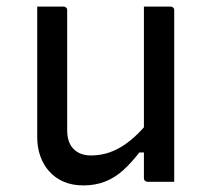

<svg xmlns="http://www.w3.org/2000/svg" viewBox="-20 -552 640 583"><path d="M173 -532Q177 -532 179 -530.5Q181 -529 182.5 -527Q184 -525 184 -521Q184 -476 184 -429.5Q184 -383 184 -336.5Q184 -290 184 -245Q184 -200 184 -157Q184 -119 203.5 -99.5Q223 -80 256 -80Q280 -80 302 -86Q324 -92 345.5 -104.5Q367 -117 388.5 -136.5Q410 -156 432 -183V-89H403Q380 -59 355 -36Q330 -13 300 -1Q270 11 233 11Q200 11 174 0Q148 -11 130 -31Q112 -51 102.5 -77.5Q93 -104 93 -136Q93 -181 93 -225.5Q93 -270 93 -315.5Q93 -361 93 -405Q93 -437 93 -468.5Q93 -500 93 -532Q113 -532 133 -532Q153 -532 173 -532ZM498 -532Q502 -532 504 -530.5Q506 -529 507.5 -527Q509 -525 509 -521Q509 -451 509 -380.5Q509 -310 509 -239.5Q509 -169 509 -99Q509 -78 509 -59.5Q509 -41 509 -25.5Q509 -10 509 0Q495 0 481.5 0Q468 0 454.5 0Q441 0 428 0Q425 0 422.5 -1.5Q420 -3 418.5 -5Q417 -7 417 -11Q417 -98 417 -185Q417 -272 417 -359Q417 -446 417 -532Q432 -532 445 -532Q458 -532 471.5 -532Q485 -532 498 -532Z"/></svg>

Font: RecMonoLinear Nerd Font Mono
Style: Regular
Weight: 400
Monospace: yes
Version: Version 1.085; ttfautohint (v1.8.4.7-5d5b);Nerd Fonts 3.2.1